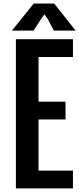

<svg xmlns="http://www.w3.org/2000/svg" viewBox="-20 -1053 443 1073"><path d="M68.8 -834H387.7V-734.4H195.3V-484.9H346.2V-385.3H195.3V-99.6H387.7V0H68.8ZM247.6 -945.3 228 -972.7 208.5 -945.3 167.5 -881.8H46.4L168.5 -1033.2H282.7L402.8 -881.8H281.2Z"/></svg>

Font: Fjalla One
Style: Regular
Weight: 400
Designer: Irina Smirnova, Eben Sorkin
Foundry: Sorkin Type
Version: Version 1.002; ttfautohint (v1.8.4.7-5d5b);gftools[0.9.25]